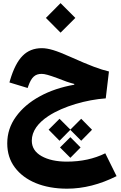

<svg xmlns="http://www.w3.org/2000/svg" viewBox="-20 -856 756 1203"><path d="M353 25.9 420.4 -42.5 488.8 25.9 556.6 -43 488.8 -111.8 420.9 -43.9 353 -111.8 284.7 -43.5ZM420.9 132.8 484.9 67.9 420.9 3.4 356 67.9ZM242.2 -554.2C192.9 -554.2 152.8 -538.1 121.6 -506.3C89.8 -474.6 63.5 -422.9 42.5 -351.6L39.1 -339.4L153.3 -304.7L157.2 -316.4C177.2 -372.6 199.7 -393.1 241.2 -393.1C260.3 -393.1 286.6 -385.7 339.8 -366.2C384.3 -348.1 416 -337.4 445.3 -330.1V-325.2C364.7 -311 292.5 -287.1 229.5 -252.4C166 -217.8 116.2 -175.3 80.1 -125C43.5 -74.7 25.4 -19 25.4 42.5C25.4 100.1 41 150.4 72.8 192.9C135.7 277.8 252 326.2 399.9 326.2C502.9 326.2 606.4 299.8 710.4 247.6L639.6 104.5C569.3 139.2 489.3 156.7 398.9 156.7C334 156.7 280.8 145 240.2 122.1C199.7 99.1 179.2 66.9 179.2 25.4C179.2 -34.7 219.2 -86.9 283.2 -128.9C377.9 -190.9 521.5 -231 642.6 -239.7L662.6 -408.2C606.4 -421.4 546.9 -443.4 421.4 -499.5C377 -519.5 340.8 -533.7 313.5 -542C286.1 -550.3 262.2 -554.2 242.2 -554.2ZM359.4 -651.4 452.1 -743.7 359.4 -836.4 267.6 -743.7Z"/></svg>

Font: Estedad ExtraBold
Style: Regular
Weight: 800
Designer: Amin Abedi
Version: Version 7.3